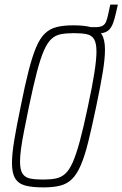

<svg xmlns="http://www.w3.org/2000/svg" viewBox="-20 -806 532 834"><path d="M349 -660 355 -688H394Q415 -688 425.5 -694Q436 -700 441 -712.5Q446 -725 450 -744L459 -786H492L484 -751Q478 -724 471.5 -706.5Q465 -689 455.5 -678.5Q446 -668 431 -664Q416 -660 393 -660ZM169 8Q120 8 90 0Q60 -8 46 -31Q32 -54 32 -97Q32 -137 42 -197.5Q52 -258 70 -344Q88 -435 104 -497.5Q120 -560 136.5 -599.5Q153 -639 174.5 -660Q196 -681 226 -688.5Q256 -696 298 -696Q347 -696 377.5 -687.5Q408 -679 422 -656.5Q436 -634 436 -590Q436 -550 426 -490Q416 -430 398 -344Q379 -253 363.5 -190.5Q348 -128 331 -88.5Q314 -49 292.5 -28Q271 -7 241 0.5Q211 8 169 8ZM166 -26Q198 -26 221.5 -30.5Q245 -35 263 -51Q281 -67 296 -101Q311 -135 327 -194Q343 -253 362 -344Q381 -432 390 -490Q399 -548 399 -582Q399 -619 388.5 -636Q378 -653 356.5 -657.5Q335 -662 301 -662Q268 -662 244.5 -657.5Q221 -653 203.5 -637Q186 -621 171 -587Q156 -553 140.5 -494Q125 -435 106 -344Q94 -285 85 -239.5Q76 -194 71.5 -161Q67 -128 67 -105Q67 -68 78 -51.5Q89 -35 111 -30.5Q133 -26 166 -26Z"/></svg>

Font: Saira Condensed Thin
Style: Italic
Weight: 250
Width: 3
Italic angle: -12°
Designer: Hector Gatti with collaboration of the Omnibus-Type team
Foundry: Omnibus-Type
Version: Version 1.101